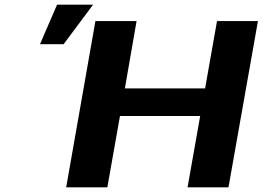

<svg xmlns="http://www.w3.org/2000/svg" viewBox="-20 -801 1123 821"><path d="M957 0 1083 -711H908L857 -423H514L564 -711H388L263 0H439L493 -305H836L782 0ZM224 -781 151 -612H252L378 -781Z"/></svg>

Font: Asimov
Style: XWidIt
Weight: 500
Designer: Google
Version: Version 2.000980; 2014